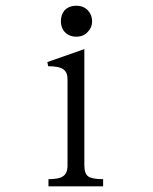

<svg xmlns="http://www.w3.org/2000/svg" viewBox="-20 -658 540 679"><path d="M151.4 1H344.7V-24.4Q304.7 -24.4 292 -34.2Q278.3 -43.9 278.3 -73.2V-484.4L147.5 -438.5L150.4 -423.8Q189.5 -423.8 205.1 -412.1Q218.8 -401.4 218.8 -378.9V-73.2Q218.8 -43.9 202.1 -34.2Q188.5 -24.4 151.4 -24.4ZM250 -637.7Q223.6 -637.7 208 -621.1Q195.3 -605.5 195.3 -583Q195.3 -560.5 208 -545.9Q223.6 -528.3 250 -528.3Q276.4 -528.3 291 -545.9Q305.7 -560.5 305.7 -583Q305.7 -605.5 291 -621.1Q275.4 -637.7 250 -637.7Z"/></svg>

Font: BatangChe
Style: Regular
Weight: 400
Monospace: yes
Version: Version 2.21